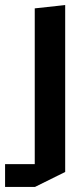

<svg xmlns="http://www.w3.org/2000/svg" viewBox="-90 -534 310 757"><path d="M-70 203V113H47V-501L166 -514H167V144L48 203Z"/></svg>

Font: Foldit Thin Medium
Style: Regular
Weight: 500
Version: Version 1.003